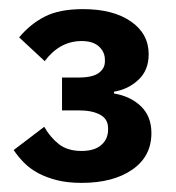

<svg xmlns="http://www.w3.org/2000/svg" viewBox="-20 -724 385 421"><path d="M152 -554Q183 -554 196.5 -564Q210 -574 210 -589V-593Q210 -610 197 -622Q184 -634 159 -634Q111 -634 78 -590L22 -642Q46 -671 78 -687.5Q110 -704 162 -704Q228 -704 267 -677Q306 -650 306 -605Q306 -570 283.5 -549Q261 -528 230 -523V-519Q266 -513 289 -491Q312 -469 312 -432Q312 -381 270 -352Q228 -323 159 -323Q128 -323 104.5 -329Q81 -335 63.5 -344.5Q46 -354 33 -367Q20 -380 10 -395L77 -446Q90 -423 109 -408Q128 -393 159 -393Q187 -393 202 -406Q217 -419 217 -440V-443Q217 -463 199.5 -472.5Q182 -482 152 -482H116V-554Z"/></svg>

Font: IBM Plex Sans SmBld
Style: Regular
Weight: 600
Designer: Mike Abbink, Paul van der Laan, Pieter van Rosmalen
Foundry: Bold Monday
Version: Version 3.005